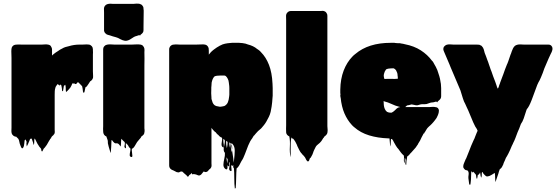

<svg xmlns="http://www.w3.org/2000/svg" viewBox="-20 -772 3148 1085"><path d="M505 -369Q505 -363 505.5 -357Q506 -351 506 -344Q506 -340 506 -336Q506 -332 504 -328Q501 -320 494 -315Q494 -315 493.5 -315Q493 -315 493 -314Q492 -314 491.5 -313.5Q491 -313 490 -313Q485 -306 481 -299Q477 -292 472 -286Q471 -285 470 -283.5Q469 -282 467 -281Q466 -281 465 -280Q465 -280 464.5 -279.5Q464 -279 463 -279Q462 -278 460 -265Q458 -252 455 -248Q454 -247 451 -249Q448 -255 448 -262Q447 -267 446.5 -273Q446 -279 444 -285L438 -291Q436 -293 431.5 -298Q427 -303 422 -307L421 -308Q420 -308 420 -307.5Q420 -307 419 -307Q417 -305 414.5 -301.5Q412 -298 408 -297Q403 -296 400 -301Q399 -300 395 -300Q391 -300 389 -301L384 -289Q381 -282 377.5 -277Q374 -272 369 -267Q366 -264 363 -260.5Q360 -257 357 -255Q353 -251 353 -253Q351 -265 351.5 -272.5Q352 -280 349 -293Q347 -292 345 -290Q341 -288 341 -287Q339 -280 338.5 -272Q338 -264 336 -257Q335 -256 333.5 -257Q332 -258 331 -259Q330 -267 329.5 -274Q329 -281 327 -288Q327 -290 325.5 -290.5Q324 -291 323 -292Q323 -292 322 -293Q321 -294 319 -295Q319 -290 317 -288Q317 -288 312 -293H310Q309 -293 308.5 -294.5Q308 -296 307 -297Q306 -296 305 -295.5Q304 -295 303 -294Q301 -291 299 -288Q297 -285 295 -282Q294 -281 294 -279.5Q294 -278 293 -276Q290 -267 289.5 -257Q289 -247 289 -237V-39Q289 -34 289.5 -28.5Q290 -23 288 -18Q288 -17 287.5 -16.5Q287 -16 287 -15Q287 -15 285 -13Q281 -7 278 -5Q280 -7 276 -3.5Q272 0 271 2Q271 3 270 4Q269 6 268.5 9Q268 12 265 11Q265 11 265 11.5Q265 12 264 12Q262 16 262 17Q260 19 258.5 22Q257 25 255 28Q247 42 244.5 46.5Q242 51 233 62Q232 63 230.5 64.5Q229 66 227 68Q226 69 223 76Q220 83 218 84Q217 85 214 80Q213 77 213 73.5Q213 70 211 67L205 60Q201 56 198 50Q192 42 188 33Q184 24 179 15Q179 14 178.5 14Q178 14 178 13Q175 10 175 12Q173 20 173.5 29Q174 38 171 46Q170 49 169 43Q168 37 167 34L159 11V10Q156 13 155 13Q153 13 151 11Q148 18 145.5 25Q143 32 139 40Q138 41 137.5 43.5Q137 46 135 48Q134 49 133 52.5Q132 56 131 54Q128 38 130 33.5Q132 29 124 16Q121 18 119 22Q118 29 117.5 37Q117 45 115 53Q115 54 112.5 59.5Q110 65 107 66Q102 67 99 59Q96 51 95 49Q91 40 89.5 30.5Q88 21 84 13Q82 11 80 9Q78 7 76 5Q73 3 73 1Q71 0 67 0Q66 0 65.5 -0.5Q65 -1 63 -1Q55 -4 50 -11Q48 -13 46 -19Q44 -26 44.5 -35Q45 -44 45 -51V-411Q45 -426 45 -444.5Q45 -463 44 -482Q44 -487 44.5 -492.5Q45 -498 46 -502Q49 -511 57 -516Q62 -518 65 -519Q68 -520 74 -520Q81 -521 88 -520.5Q95 -520 101 -520H217Q225 -520 234 -521Q243 -522 251 -520Q254 -520 256 -519Q266 -516 269 -508Q274 -501 274 -493V-458L280 -464Q282 -465 283 -466Q284 -467 284 -467Q286 -469 294.5 -475Q303 -481 307 -483Q313 -488 319.5 -491.5Q326 -495 332 -498Q340 -503 349.5 -506Q359 -509 369 -511Q398 -520 430 -520H447Q452 -520 458 -520.5Q464 -521 470 -521Q477 -521 483.5 -520Q490 -519 494 -515Q500 -511 503 -504Q505 -498 505 -494V-489Q506 -482 505.5 -475.5Q505 -469 505 -463Z M697 -542Q685 -540 672.5 -545Q660 -550 648 -557Q645 -558 641.5 -559.5Q638 -561 634 -562Q626 -564 617.5 -566.5Q609 -569 601 -572Q598 -573 595.5 -573.5Q593 -574 590 -575L582 -578Q581 -580 579.5 -581Q578 -582 576 -583Q569 -590 568 -598V-700Q568 -709 567.5 -720Q567 -731 573 -739L579 -745Q582 -747 588 -749Q596 -751 604.5 -751Q613 -751 620 -750H733Q742 -751 751.5 -751.5Q761 -752 770 -750Q771 -750 771 -749.5Q771 -749 772 -749Q773 -749 777 -747Q782 -745 785 -740Q790 -734 790.5 -729Q791 -724 791 -721Q792 -717 792 -713.5Q792 -710 792 -706Q792 -685 791.5 -663Q791 -641 791 -620V-602Q791 -597 790 -594Q789 -589 784 -584L780 -580Q778 -578 776 -578Q775 -577 774.5 -575Q774 -573 772 -572Q772 -572 770 -572.5Q768 -573 766 -573Q764 -573 761 -572Q758 -571 756 -570Q754 -569 751 -568.5Q748 -568 746 -567Q744 -567 743 -566Q736 -563 729 -558Q722 -553 714 -548.5Q706 -544 697 -542ZM795 -18Q794 -17 794 -16Q794 -15 793 -14V-13Q791 -11 789 -9Q787 -7 785 -5Q785 -5 784.5 -4.5Q784 -4 783 -4Q783 -4 782.5 -3.5Q782 -3 781 -3Q779 -1 777 3Q776 4 775.5 6Q775 8 773 9Q769 14 765 18.5Q761 23 757 28V29H756Q756 30 754 32L741 54Q736 63 729 67Q725 69 725 69Q724 77 726 88.5Q728 100 728 108.5Q728 117 721 115Q713 113 713 104.5Q713 96 715.5 85.5Q718 75 717 67Q716 67 713 64Q710 61 708 57.5Q706 54 704 50Q701 47 700 45L691 36Q690 43 691.5 56Q693 69 688 65Q681 60 684 50Q687 40 685 32Q684 30 682.5 29Q681 28 679 26L672 19Q670 16 666 12Q664 22 664 33Q664 44 662 55Q661 56 660 54Q659 52 658 51Q655 47 652.5 44Q650 41 646 39Q641 37 636 38Q631 39 626 35Q622 32 619.5 28.5Q617 25 614 21Q613 21 612 20Q611 19 610 21Q609 38 608.5 56Q608 74 606 92Q606 94 604.5 89.5Q603 85 602 83Q600 77 598 69.5Q596 62 594 56Q590 42 589.5 37Q589 32 589.5 29Q590 26 588.5 20.5Q587 15 581 -1L575 -4Q568 -9 565.5 -16Q563 -23 563 -30Q562 -37 562.5 -44.5Q563 -52 563 -59V-493Q563 -498 564 -501Q566 -507 568 -509L574 -515Q578 -518 587 -520Q597 -522 607.5 -521Q618 -520 626 -520H725Q737 -520 749.5 -521Q762 -522 774 -520Q776 -520 778 -519Q780 -518 782.5 -517Q785 -516 786 -515Q789 -512 790 -510Q794 -506 796 -497Q797 -493 796.5 -487.5Q796 -482 796 -477Q797 -458 796.5 -439.5Q796 -421 796 -402V-55Q796 -51 796 -47Q796 -43 797 -38Q797 -34 797 -30Q797 -26 795 -18Z M1521 -244Q1521 -237 1521 -231Q1521 -225 1520 -220Q1519 -207 1518 -194.5Q1517 -182 1515 -170Q1513 -155 1509.5 -140Q1506 -125 1499 -111L1491 -96Q1481 -75 1464 -56Q1463 -54 1459 -50Q1455 -45 1449 -40.5Q1443 -36 1438 -31Q1432 -24 1426.5 -18.5Q1421 -13 1416 -6Q1416 -6 1415.5 -5.5Q1415 -5 1414 -5L1405 10Q1393 25 1383 49.5Q1373 74 1364 99Q1355 124 1344 139Q1343 140 1342.5 142.5Q1342 145 1340 147Q1340 147 1340 147.5Q1340 148 1339 148Q1339 149 1337 153Q1334 158 1331.5 163Q1329 168 1324 173Q1323 176 1320 177L1317 180Q1315 202 1314.5 234.5Q1314 267 1312 290Q1312 291 1309.5 292.5Q1307 294 1307 293Q1304 270 1304 235.5Q1304 201 1302 179Q1299 177 1299 175Q1298 174 1298 170.5Q1298 167 1298 166Q1298 163 1299 161Q1298 163 1293 165Q1292 165 1291.5 164.5Q1291 164 1290 164Q1288 163 1286 161Q1287 174 1288.5 186Q1290 198 1282 194Q1272 189 1276 174Q1280 159 1278 147Q1277 147 1275.5 146Q1274 145 1275 145Q1275 144 1274.5 143.5Q1274 143 1274 143Q1275 153 1275.5 161.5Q1276 170 1270 167Q1267 165 1265 162Q1267 175 1264.5 181.5Q1262 188 1254 183Q1242 174 1242.5 158.5Q1243 143 1247.5 125Q1252 107 1251 92Q1249 90 1247 86Q1246 85 1246 84Q1244 78 1244 72Q1244 61 1247 52Q1249 43 1250 34.5Q1251 26 1250 19Q1248 17 1246 16Q1245 16 1244 14Q1243 12 1244 14H1242V25Q1242 27 1242.5 30Q1243 33 1243 36Q1244 40 1244.5 44.5Q1245 49 1245 57Q1244 63 1241.5 61Q1239 59 1236 57Q1235 57 1235 56.5Q1235 56 1235 56Q1231 50 1232 41.5Q1233 33 1234 26Q1235 21 1235.5 16.5Q1236 12 1235 8Q1235 7 1234.5 7Q1234 7 1234 6L1227 3L1226 2Q1225 2 1225 1.5Q1225 1 1224 1Q1218 -3 1214 -9Q1211 -11 1208 -13.5Q1205 -16 1203 -19Q1201 -23 1199 -24.5Q1197 -26 1195 -27Q1193 -29 1190 -31.5Q1187 -34 1185 -37Q1183 -39 1181 -41.5Q1179 -44 1177 -47Q1175 -49 1174 -50Q1172 -53 1174 -50.5Q1176 -48 1175 -42V151Q1175 156 1175.5 161.5Q1176 167 1174 172Q1174 172 1172 176Q1171 177 1171 177.5Q1171 178 1170 179Q1168 182 1162 186Q1159 190 1155 194.5Q1151 199 1145 200Q1141 201 1137.5 199.5Q1134 198 1131 197Q1127 201 1124 205.5Q1121 210 1117 214Q1107 223 1097.5 218Q1088 213 1077 212H1069Q1068 212 1067 213Q1066 214 1065 213Q1064 210 1064 205L1056 213Q1055 214 1053 215Q1051 216 1049 218Q1048 219 1046.5 222.5Q1045 226 1042 226Q1038 226 1036.5 222.5Q1035 219 1033 218Q1033 218 1033 217.5Q1033 217 1032 217Q1030 216 1026 212L1019 206L1016 203Q1016 203 1016 202.5Q1016 202 1015 202Q1011 198 1009 197L999 198Q998 199 994 201Q988 204 982 201Q981 202 980 201Q979 200 977 200Q977 200 965.5 194Q954 188 954 189Q950 187 947 185Q936 177 936 163V-493Q936 -499 937.5 -502Q939 -505 941 -509Q950 -520 962 -520Q965 -520 968 -520.5Q971 -521 974 -521Q980 -521 985.5 -520.5Q991 -520 996 -520H1089Q1097 -520 1105.5 -520.5Q1114 -521 1122 -521Q1126 -521 1130 -521Q1134 -521 1138 -520Q1139 -520 1140 -519.5Q1141 -519 1142 -519Q1151 -516 1156 -507Q1158 -503 1159 -500Q1160 -497 1160 -486V-463Q1162 -465 1162 -466Q1163 -466 1163 -466.5Q1163 -467 1163 -467L1164 -468Q1168 -472 1169 -474Q1168 -473 1173 -478.5Q1178 -484 1180 -485Q1183 -487 1185.5 -489.5Q1188 -492 1190 -493Q1198 -499 1205.5 -504Q1213 -509 1221 -513Q1223 -515 1225 -515Q1237 -522 1251.5 -525Q1266 -528 1280 -529Q1287 -529 1291 -530H1307Q1330 -531 1350 -528.5Q1370 -526 1380 -521Q1396 -517 1409.5 -510.5Q1423 -504 1432 -496L1441 -490Q1445 -487 1448.5 -484Q1452 -481 1455 -477Q1483 -449 1500 -405.5Q1517 -362 1520 -299Q1521 -285 1521 -274Q1521 -263 1521 -249ZM1176 -210Q1178 -201 1181.5 -192.5Q1185 -184 1192 -178Q1202 -171 1216 -170Q1218 -169 1221 -169Q1224 -169 1226 -169L1234 -170Q1238 -171 1241.5 -171.5Q1245 -172 1248 -173L1253 -176Q1264 -184 1268 -195Q1273 -207 1275 -227Q1276 -232 1276 -237Q1276 -242 1276 -246V-275Q1276 -280 1275.5 -286Q1275 -292 1274 -298Q1274 -303 1273 -306Q1272 -318 1267 -327Q1262 -337 1256 -342Q1252 -345 1248.5 -345Q1245 -345 1240 -345Q1232 -345 1223 -345Q1214 -345 1206 -344Q1203 -343 1199 -342.5Q1195 -342 1192 -340Q1185 -333 1181.5 -324Q1178 -315 1176 -305Q1176 -301 1175.5 -296.5Q1175 -292 1175 -288Q1174 -283 1174 -277.5Q1174 -272 1174 -267Q1173 -256 1173.5 -245Q1174 -234 1175 -219V-214Q1176 -213 1176 -210ZM1262 65Q1263 63 1263 60.5Q1263 58 1264 56Q1265 50 1265.5 44.5Q1266 39 1266 33Q1266 29 1266 29Q1266 29 1263 28Q1263 28 1262 27Q1261 26 1259 24H1258V33Q1258 38 1258.5 43.5Q1259 49 1260 54Q1261 56 1261 59Q1261 62 1262 65ZM1274 33V42L1276 62Q1277 57 1277.5 53.5Q1278 50 1278 43V35Q1276 33 1274 33ZM1288 42Q1292 50 1292 62Q1292 65 1292 68Q1292 71 1291 74V75Q1293 91 1296 108Q1299 125 1300 142V148Q1301 145 1301 142.5Q1301 140 1302 138Q1302 136 1302.5 132Q1303 128 1303 128Q1306 105 1306.5 80.5Q1307 56 1294 42Q1291 38 1289 38Q1288 39 1288 41H1287Q1287 41 1287 40.5Q1287 40 1286 39Q1283 35 1282 35Q1281 36 1281.5 40.5Q1282 45 1282 46Q1283 54 1284.5 62Q1286 70 1287 78L1289 89Q1290 86 1290 83Q1290 80 1291 77V76Q1288 59 1287.5 52.5Q1287 46 1288 42ZM1264 152Q1265 145 1266 138Q1267 131 1266 125Q1265 125 1263.5 124Q1262 123 1263 123Q1262 122 1262 121.5Q1262 121 1261 120Q1260 119 1260 117.5Q1260 116 1259 115Q1260 124 1261.5 133.5Q1263 143 1264 152Z M1831 -29Q1831 -24 1829 -18Q1829 -18 1827 -14L1826 -13Q1825 -10 1819.5 -5.5Q1814 -1 1813 0L1812 1Q1812 2 1811.5 2Q1811 2 1811 3Q1809 8 1807 8Q1803 14 1799.5 20Q1796 26 1791 31Q1787 36 1781.5 40Q1776 44 1771 49Q1766 54 1763 60Q1762 63 1760.5 65.5Q1759 68 1758 70Q1751 84 1749 92Q1747 100 1738 115Q1737 119 1731 123Q1730 125 1727.5 133Q1725 141 1719 140Q1717 140 1714.5 136.5Q1712 133 1711 132Q1708 127 1706 122Q1704 117 1700 113Q1698 111 1697 109Q1693 106 1688 100Q1687 98 1685.5 96Q1684 94 1682 93Q1675 84 1670 73.5Q1665 63 1660 53Q1659 50 1658 47Q1657 44 1655 41L1649 29Q1642 17 1634 9Q1634 12 1632 12Q1631 12 1630 9.5Q1629 7 1628 6Q1628 5 1627.5 4.5Q1627 4 1627 4Q1624 14 1623 34.5Q1622 55 1622.5 75.5Q1623 96 1623 108Q1623 120 1622 113Q1616 90 1618 57.5Q1620 25 1615 -1Q1613 -2 1611.5 -3Q1610 -4 1608 -5Q1597 -14 1597 -25Q1596 -35 1596.5 -45Q1597 -55 1597 -64V-659Q1597 -669 1596.5 -680Q1596 -691 1602 -699L1608 -705Q1615 -710 1624 -710H1791Q1796 -710 1801.5 -710.5Q1807 -711 1812 -709Q1815 -708 1817.5 -706.5Q1820 -705 1822 -703Q1824 -701 1826 -697Q1830 -692 1830 -683V-59Q1830 -52 1831 -44.5Q1832 -37 1831 -29Z M2277 137Q2276 142 2276 153Q2276 164 2273 159Q2269 151 2271.5 140.5Q2274 130 2269 122Q2267 118 2267 126.5Q2267 135 2267 143Q2267 151 2265 148Q2261 138 2262.5 127.5Q2264 117 2262 107Q2257 103 2252.5 98Q2248 93 2245 89Q2241 84 2238 79.5Q2235 75 2232 71Q2224 63 2217 51L2205 30Q2205 29 2202 23.5Q2199 18 2197 16Q2195 14 2193 13Q2189 13 2189 16Q2188 26 2188 35.5Q2188 45 2186 55Q2186 57 2185 52Q2184 47 2184 44Q2183 36 2182.5 27Q2182 18 2181 10H2175Q2115 8 2066 -7Q2017 -22 1982 -53L1976 -58L1969 -65Q1943 -93 1926.5 -131Q1910 -169 1905 -221Q1904 -221 1904 -223Q1903 -225 1903 -233Q1903 -234 1903.5 -235Q1904 -236 1904 -237Q1903 -242 1903 -247.5Q1903 -253 1903 -259V-266Q1904 -326 1922 -373Q1940 -420 1972 -453Q1974 -454 1974.5 -455Q1975 -456 1976 -457Q1977 -458 1980 -460.5Q1983 -463 1983 -463Q1986 -466 1988 -467Q2062 -530 2188 -530H2209Q2213 -530 2214 -529Q2223 -529 2227 -528Q2241 -529 2248 -526Q2253 -525 2258 -524.5Q2263 -524 2268 -522Q2320 -512 2358 -487.5Q2396 -463 2421 -429Q2426 -425 2429 -419Q2432 -413 2435 -408L2443 -394Q2444 -391 2445.5 -388.5Q2447 -386 2448 -383Q2450 -380 2451 -377Q2452 -374 2453 -371Q2458 -357 2462.5 -342Q2467 -327 2469 -312Q2469 -308 2470 -306Q2472 -298 2472 -290Q2472 -282 2473 -274V-228Q2473 -214 2461 -205Q2458 -203 2454 -199Q2452 -194 2450 -194Q2450 -194 2446 -198Q2444 -198 2440 -197Q2436 -196 2434 -195Q2430 -194 2427 -193.5Q2424 -193 2420 -193Q2412 -192 2405 -189Q2398 -186 2390 -184Q2384 -183 2377 -183Q2370 -183 2363 -183Q2354 -182 2346.5 -179Q2339 -176 2331 -177Q2325 -178 2319 -179.5Q2313 -181 2306 -182Q2302 -181 2298.5 -180Q2295 -179 2291 -178Q2288 -177 2285 -177Q2282 -177 2279 -175Q2276 -173 2270 -167H2407Q2411 -167 2415.5 -167.5Q2420 -168 2425 -168H2430Q2436 -168 2444 -166Q2446 -166 2447 -165.5Q2448 -165 2449 -165Q2456 -162 2459 -154Q2461 -148 2460 -144Q2460 -137 2457 -128L2454 -120Q2448 -104 2438 -93Q2434 -88 2430 -83Q2426 -78 2421 -73Q2417 -69 2413 -65Q2409 -61 2404 -57L2398 -51Q2393 -46 2389.5 -39.5Q2386 -33 2382 -27Q2379 -24 2378 -22Q2380 -24 2378 -20Q2376 -16 2374 -18Q2372 -13 2369.5 -9Q2367 -5 2363 3Q2361 8 2358.5 12.5Q2356 17 2354 22Q2348 33 2343 40Q2342 43 2340.5 45.5Q2339 48 2337 50L2333 56Q2332 57 2331 59Q2330 61 2328 63Q2322 70 2316 76.5Q2310 83 2304 90L2297 97Q2295 100 2292.5 103Q2290 106 2287 108Q2283 112 2281 112Q2280 118 2279.5 124.5Q2279 131 2277 137ZM2152 -326H2157Q2170 -326 2183 -326.5Q2196 -327 2209 -326L2228 -327V-339Q2227 -340 2227 -341Q2227 -345 2226.5 -350Q2226 -355 2225 -359L2219 -373Q2218 -374 2218 -374.5Q2218 -375 2217 -376Q2212 -383 2206 -385Q2206 -386 2203 -386H2202Q2195 -386 2188 -385.5Q2181 -385 2174 -384Q2172 -383 2168.5 -382.5Q2165 -382 2162 -380Q2161 -379 2161 -378.5Q2161 -378 2160 -377Q2158 -375 2157 -372Q2156 -369 2154 -367Q2148 -351 2148.5 -344Q2149 -337 2152 -326ZM2179 -136Q2181 -135 2191 -135Q2197 -137 2202.5 -141Q2208 -145 2212 -149L2221 -158Q2229 -164 2233 -165Q2237 -166 2242 -167Q2235 -169 2228.5 -171Q2222 -173 2215 -175Q2204 -179 2193.5 -184Q2183 -189 2172 -193L2152 -199Q2150 -201 2148 -201V-196Q2148 -195 2148.5 -187.5Q2149 -180 2149 -178Q2150 -167 2154.5 -156.5Q2159 -146 2167 -140L2175 -137Q2176 -136 2179 -136Z M3100 -485Q3099 -481 3097.5 -478Q3096 -475 3094 -471Q3093 -470 3093 -469Q3093 -468 3092 -467L3080 -441L3056 -385Q3052 -372 3047 -359.5Q3042 -347 3037 -335Q3029 -316 3023 -307L3016 -292Q3000 -247 2984.5 -207Q2969 -167 2957 -155L2954 -147Q2947 -123 2939.5 -102.5Q2932 -82 2924 -72Q2922 -68 2922 -67Q2918 -56 2914 -45.5Q2910 -35 2905 -25Q2899 -9 2893 7Q2887 23 2880 36Q2878 40 2878 41L2872 53Q2862 78 2853 95.5Q2844 113 2839 120Q2835 128 2832 137Q2831 138 2831 139Q2831 140 2830 141Q2828 147 2826 150Q2825 154 2824 157Q2823 160 2821 163Q2818 170 2813 177Q2807 183 2804 185Q2801 191 2799.5 197.5Q2798 204 2796 210L2784 245Q2783 247 2782 252Q2781 257 2780 255Q2778 243 2778 230Q2778 217 2776 205Q2766 211 2756.5 217Q2747 223 2736 225Q2729 226 2724.5 222Q2720 218 2716 214Q2711 209 2708 203Q2708 203 2706 200Q2704 200 2704 200Q2702 207 2702.5 215Q2703 223 2700 231Q2699 233 2698 228.5Q2697 224 2696 222L2693 202Q2690 211 2684 215Q2682 217 2680 217Q2679 222 2678.5 227.5Q2678 233 2676 238Q2675 239 2673.5 236.5Q2672 234 2672 232Q2671 227 2670.5 222Q2670 217 2668 213Q2666 211 2663.5 208.5Q2661 206 2659 203L2654 198Q2654 202 2652 203Q2652 204 2644 196Q2644 197 2643.5 197Q2643 197 2643 198Q2642 213 2642 227.5Q2642 242 2640 257Q2639 261 2639 265.5Q2639 270 2636 273Q2635 274 2633.5 271Q2632 268 2631 266Q2630 258 2629 250.5Q2628 243 2627 236Q2626 229 2628 216Q2630 203 2625 195Q2624 194 2623 193Q2622 192 2621 191Q2620 191 2619 190.5Q2618 190 2616 190Q2610 189 2608 187Q2605 185 2603 182Q2601 180 2599 176Q2599 175 2598.5 174Q2598 173 2598 172V166Q2598 162 2599 160Q2599 157 2600 156Q2602 150 2604.5 144.5Q2607 139 2609 134L2611 129Q2612 127 2612.5 126Q2613 125 2614 124L2632 79Q2637 65 2642.5 52Q2648 39 2653 28Q2655 23 2657.5 18Q2660 13 2662 9L2664 3L2674 -22Q2674 -23 2674.5 -23Q2675 -23 2675 -24L2679 -33L2676 -40Q2674 -44 2674 -44Q2667 -52 2654 -81Q2641 -110 2626 -148Q2622 -156 2618 -165Q2614 -174 2609 -185Q2602 -196 2595.5 -217Q2589 -238 2582 -261L2526 -393Q2523 -401 2520 -408Q2517 -415 2514 -422Q2500 -454 2488 -483Q2487 -484 2486 -489Q2485 -492 2485 -496Q2485 -498 2486 -499Q2486 -504 2489 -508Q2491 -511 2494 -513Q2500 -519 2508 -520Q2516 -522 2525.5 -521Q2535 -520 2542 -520H2674Q2678 -520 2683 -519.5Q2688 -519 2689 -519L2695 -516Q2700 -515 2703 -511Q2711 -503 2714 -492Q2717 -481 2719 -473Q2723 -464 2726.5 -454Q2730 -444 2734 -433Q2736 -428 2738.5 -421.5Q2741 -415 2743 -408L2751 -385V-384L2755 -374Q2755 -373 2757 -369Q2762 -354 2767.5 -339Q2773 -324 2779 -309L2788 -283V-281Q2790 -279 2790 -276Q2792 -275 2791 -274Q2790 -273 2794 -272Q2795 -273 2795 -274L2798 -280L2801 -290Q2802 -292 2802 -293Q2802 -294 2803 -295L2806 -303V-304L2821 -344Q2823 -348 2823 -349Q2828 -365 2834 -380Q2840 -395 2845 -408Q2846 -409 2846 -410Q2846 -411 2847 -412L2852 -425Q2855 -435 2858.5 -444Q2862 -453 2865 -463L2868 -470Q2869 -473 2870 -476Q2871 -479 2872 -482Q2875 -490 2879 -498.5Q2883 -507 2890 -513Q2901 -521 2919 -521Q2924 -521 2930 -520.5Q2936 -520 2941 -520H3079Q3087 -520 3091 -517Q3093 -516 3094 -515Q3095 -514 3096 -513Q3102 -507 3102 -499V-492Q3102 -492 3101.5 -491.5Q3101 -491 3101 -490V-489Z"/></svg>

Font: Rubik Wet Paint
Style: Regular
Weight: 400
Designer: Hubert and Fischer, NaN
Foundry: Hubert and Fischer, NaN
Version: Version 2.200